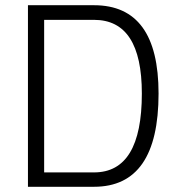

<svg xmlns="http://www.w3.org/2000/svg" viewBox="-20 -715 686 735"><path d="M340 0H87V-695H340Q587 -695 587 -357Q587 0 340 0ZM523 -357Q523 -639 340 -639H149V-55H340Q523 -55 523 -357Z"/></svg>

Font: Titillium Web
Style: Light
Weight: 300
Version: Version 1.001;PS 57.000;hotconv 1.0.70;makeotf.lib2.5.55311